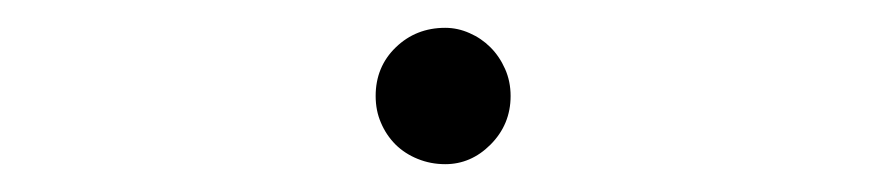

<svg xmlns="http://www.w3.org/2000/svg" viewBox="-20 -397 637 138"><path d="M250 -328Q250 -349 264.5 -363Q279 -377 300 -377Q309 -377 317.5 -373.2Q326 -369.5 332.5 -363Q339 -356.5 343 -347.5Q347 -338.5 347 -328Q347 -307.5 332.5 -293Q318.5 -279 300 -279Q289.5 -279 280.2 -282.8Q271 -286.5 264.2 -293.2Q257.5 -300 253.8 -308.8Q250 -317.5 250 -328Z"/></svg>

Font: Russisch Sans Light
Style: Regular
Weight: 300
Designer: Michael Sharanda (font) & Cristiano Sobral (main changes)
Foundry: Michael Sharanda
Version: Version 2.00;September 8, 2020;FontCreator 13.0.0.2681 64-bi